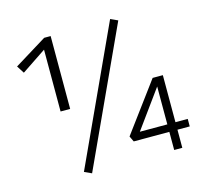

<svg xmlns="http://www.w3.org/2000/svg" viewBox="-98 -774 949 891"><g transform="rotate(-15 376.0 -329.0)"><path d="M504 -664 539 -648 238 6 203 -10ZM217 -309H171V-606L53 -527L30 -563L186 -659H217ZM732 -123V-87H673V0H634V-87H463L450 -114L624 -349H673V-123ZM502 -123H634V-305Z"/></g></svg>

Font: EauTestInfant Semilight
Style: Italic
Weight: 300
Italic angle: -12°
Designer: Christian Thalmann (Catharsis Fonts)
Version: Version 0.001;PS 000.001;hotconv 1.0.88;makeotf.lib2.5.64775